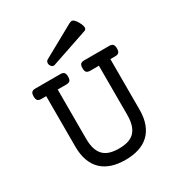

<svg xmlns="http://www.w3.org/2000/svg" viewBox="-191 -926 981 1060"><g transform="rotate(-30 300.0 -396.0)"><path d="M64.9 -513.2Q48.3 -513.2 41.3 -520.5Q34.2 -527.8 34.2 -546.4Q34.2 -564.9 41.3 -572.3Q48.3 -579.6 64.9 -579.6H223.1Q239.7 -579.6 246.8 -572.3Q253.9 -564.9 253.9 -546.4Q253.9 -527.8 246.8 -520.5Q239.7 -513.2 223.1 -513.2H168.5V-201.7Q168.5 -163.6 176.5 -137Q184.6 -110.4 200.9 -93.5Q217.3 -76.7 241.9 -69.1Q266.6 -61.5 299.8 -61.5Q333 -61.5 357.7 -69.1Q382.3 -76.7 398.7 -93.5Q415 -110.4 423.1 -137Q431.2 -163.6 431.2 -201.7V-513.2H376.5Q359.9 -513.2 352.8 -520.5Q345.7 -527.8 345.7 -546.4Q345.7 -564.9 352.8 -572.3Q359.9 -579.6 376.5 -579.6H534.7Q551.3 -579.6 558.3 -572.3Q565.4 -564.9 565.4 -546.4Q565.4 -527.8 558.3 -520.5Q551.3 -513.2 534.7 -513.2H504.4V-191.9Q504.4 -139.6 490.2 -101.6Q476.1 -63.5 449.7 -38.6Q423.3 -13.7 385.3 -1.5Q347.2 10.7 299.8 10.7Q252 10.7 214.1 -1.5Q176.3 -13.7 149.9 -38.6Q123.5 -63.5 109.4 -101.6Q95.2 -139.6 95.2 -191.9V-513.2ZM407.7 -797.4Q414.1 -800.8 419.7 -802.2Q425.3 -803.7 430.9 -801.3Q436.5 -798.8 442.9 -791.7Q449.2 -784.7 457 -771Q464.4 -757.8 467 -748.8Q469.7 -739.7 469.2 -733.6Q468.8 -727.5 465.3 -723.9Q461.9 -720.2 457 -718.8L222.2 -639.2Q212.9 -636.2 205.8 -641.4Q198.7 -646.5 195.3 -654.8Q191.9 -663.1 194.1 -671.6Q196.3 -680.2 204.6 -685.1Z"/></g></svg>

Font: Courier Prime
Style: Regular
Weight: 400
Designer: Alan Dague-Greene
Foundry: Quote-Unquote Apps
Version: Version 1.203